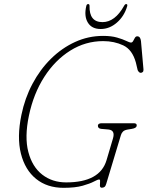

<svg xmlns="http://www.w3.org/2000/svg" viewBox="-20 -886 708 920"><path d="M474 -714Q513.5 -714 541 -706Q568.5 -698 585 -690Q601.5 -682 607 -682Q614 -682 618 -689.5Q622 -697 626.2 -704.5Q630.5 -712 637.5 -712Q653 -712 655.5 -689L667.5 -553.5Q668 -544.5 663.8 -540.8Q659.5 -537 654 -537Q649 -537 644.8 -542Q640.5 -547 639.5 -550.5L631 -586.5Q614 -648 570.8 -668.5Q527.5 -689 474.5 -689Q389.5 -689 316.8 -643.5Q244 -598 192.2 -517.5Q140.5 -437 118.5 -331.5Q97 -229 115.8 -157.8Q134.5 -86.5 182.5 -49.2Q230.5 -12 297 -12Q459 -12 490.5 -118.5L521 -221.5Q533.5 -262 499.5 -265.5L465 -268.5Q449 -270 449 -284Q449.5 -295.5 468 -295.5H621Q637 -295.5 635 -283Q633.5 -272 611.5 -268.5L590.5 -265Q576.5 -262.5 569.5 -255.8Q562.5 -249 559.5 -239L489 -5Q486 6 480.5 9.8Q475 13.5 468 13.5Q459 13.5 458.8 3.5Q458.5 -6.5 459.5 -16.2Q460.5 -26 455 -26Q448.5 -26 429.8 -16Q411 -6 375.8 4Q340.5 14 284.5 14Q206 14 153 -28.8Q100 -71.5 80.2 -150Q60.5 -228.5 82.5 -335Q99 -415.5 135.5 -484.2Q172 -553 224.2 -604.5Q276.5 -656 340 -685Q403.5 -714 474 -714ZM471 -780Q531 -780 574.5 -858Q579 -866.5 584.5 -866.5Q592 -866.5 589.5 -856.5Q575.5 -808.5 540.2 -777.8Q505 -747 462.5 -747Q419.5 -747 400.8 -778Q382 -809 393.5 -857.5Q395.5 -866.5 402.5 -866.5Q409 -866.5 409 -858Q407 -780 471 -780Z"/></svg>

Font: Fraunces 72pt SuperSoft Thin
Style: Italic
Weight: 100
Italic angle: -16°
Version: Version 1.000;[b76b70a41]